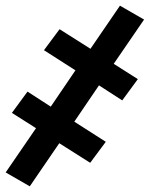

<svg xmlns="http://www.w3.org/2000/svg" viewBox="-45 -491 565 677"><path d="M60 166 -25 117 82 -39 -3 -93 52 -168 134 -115 221 -243 110 -314 165 -388 274 -319 378 -471 463 -422 356 -266 441 -212 386 -137 304 -190 217 -62 328 9 273 83 164 14Z"/></svg>

Font: Iosevka SS04
Style: Bold Italic
Weight: 700
Italic angle: -9°
Monospace: yes
Designer: Belleve Invis
Foundry: Belleve Invis
Version: Version 19.0.0; ttfautohint (v1.8.4)